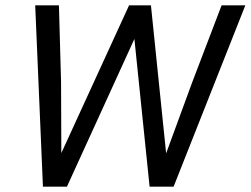

<svg xmlns="http://www.w3.org/2000/svg" viewBox="-20 -700 940 720"><path d="M209 -392 210 -126 464 -680H546L603 -125L701 -392L811 -680H900L631 0H541L484 -554L231 0H141L112 -680H201Z"/></svg>

Font: Inria Sans
Style: Italic
Weight: 400
Italic angle: -10°
Designer: Black Foundry Team
Foundry: Black Foundry
Version: Version 1.2; ttfautohint (v1.8.3)